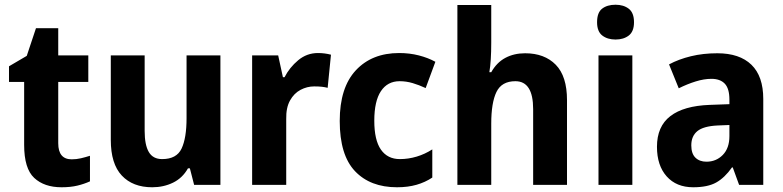

<svg xmlns="http://www.w3.org/2000/svg" viewBox="-20 -781 3308 811"><path d="M283 -108Q303 -108 322 -112.5Q341 -117 360 -123V-15Q336 -4 307 3Q278 10 240 10Q167 10 124.5 -29.5Q82 -69 82 -169V-435H18V-501L93 -545L132 -662H226V-547H353V-435H226V-176Q226 -108 283 -108Z M911 -547V0H800L782 -70H774Q751 -29 711 -9.5Q671 10 623 10Q541 10 494.5 -39.5Q448 -89 448 -190V-547H591V-228Q591 -169 608.5 -139Q626 -109 665 -109Q726 -109 747 -153.5Q768 -198 768 -282V-547Z M1323 -557Q1351 -557 1378 -550L1364 -410Q1353 -413 1339.5 -414.5Q1326 -416 1307 -416Q1277 -416 1249.5 -401.5Q1222 -387 1205 -356.5Q1188 -326 1189 -278V0H1045V-547H1155L1175 -455H1182Q1203 -496 1239.5 -526.5Q1276 -557 1323 -557Z M1657 10Q1544 10 1479.5 -58Q1415 -126 1415 -270Q1415 -411 1483 -484Q1551 -557 1666 -557Q1710 -557 1749 -547Q1788 -537 1819 -520L1778 -409Q1750 -422 1723 -430Q1696 -438 1668 -438Q1617 -438 1589 -396Q1561 -354 1561 -271Q1561 -189 1589 -149Q1617 -109 1669 -109Q1705 -109 1740 -119.5Q1775 -130 1806 -150V-31Q1776 -11 1739.5 -0.5Q1703 10 1657 10Z M2055 -601Q2055 -562 2053 -530.5Q2051 -499 2047 -476H2055Q2078 -517 2114.5 -536.5Q2151 -556 2198 -556Q2280 -556 2327.5 -507.5Q2375 -459 2375 -358V0H2232V-320Q2232 -438 2157 -438Q2099 -438 2077 -392.5Q2055 -347 2055 -259V0H1912V-760H2055Z M2580 -761Q2614 -761 2636 -744Q2658 -727 2658 -687Q2658 -648 2636 -631Q2614 -614 2580 -614Q2546 -614 2524 -631Q2502 -648 2502 -687Q2502 -728 2523.5 -744.5Q2545 -761 2580 -761ZM2651 -547V0H2508V-547Z M3010 -556Q3104 -556 3154 -507.5Q3204 -459 3204 -363V0H3102L3075 -74H3072Q3041 -30 3005 -10Q2969 10 2908 10Q2837 10 2796 -36Q2755 -82 2755 -161Q2755 -247 2811.5 -290.5Q2868 -334 2978 -338L3061 -341V-360Q3061 -407 3041.5 -427.5Q3022 -448 2985 -448Q2954 -448 2918.5 -437Q2883 -426 2847 -408L2806 -509Q2847 -531 2898.5 -543.5Q2950 -556 3010 -556ZM3011 -251Q2951 -248 2925.5 -227Q2900 -206 2900 -167Q2900 -132 2917.5 -115Q2935 -98 2964 -98Q3005 -98 3033 -126.5Q3061 -155 3061 -206V-253Z"/></svg>

Font: Noto Sans Khmer UI SemiCondensed
Style: Bold
Weight: 700
Width: 4
Designer: Danh Hong and the Monotype Design Team
Foundry: Monotype Imaging Inc.
Version: Version 2.002; ttfautohint (v1.8.4.7-5d5b)